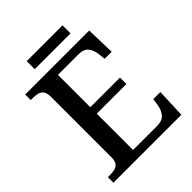

<svg xmlns="http://www.w3.org/2000/svg" viewBox="-234 -971 1099 1099"><g transform="rotate(-45 315.5 -421.5)"><path d="M35 0V-45H56Q76 -45 92.5 -49.5Q109 -54 119.5 -68Q130 -82 130 -110V-599Q130 -630 120 -644.5Q110 -659 93.5 -664Q77 -669 56 -669H35V-714H553L558 -537H501L496 -581Q492 -615 474 -638Q456 -661 415 -661H247V-399H487V-347H247V-53H442Q484 -53 503.5 -76.5Q523 -100 528 -133L535 -177H592L585 0ZM176 -778V-843H466V-778Z"/></g></svg>

Font: Noto Serif Gujarati Medium
Style: Regular
Weight: 500
Version: Version 2.102